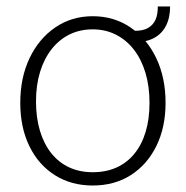

<svg xmlns="http://www.w3.org/2000/svg" viewBox="-20 -558 573 592"><path d="M266 14Q199.5 14 149 -18Q98.5 -50 70.5 -107.5Q42.5 -165 42.5 -241Q42.5 -318.5 71.2 -378.8Q100 -439 150.5 -473.5Q201 -508 266 -508Q331.5 -508 382.2 -473.5Q433 -439 461.8 -378.8Q490.5 -318.5 490.5 -241Q490.5 -165.5 462.2 -108Q434 -50.5 383.5 -18.2Q333 14 266 14ZM266 -27Q307 -27 339.2 -41.5Q371.5 -56 394.2 -83.8Q417 -111.5 429 -151.2Q441 -191 441 -241Q441 -292 428.5 -333.5Q416 -375 392.8 -405Q369.5 -435 337.2 -451.2Q305 -467.5 266 -467.5Q226.5 -467.5 194.5 -451.8Q162.5 -436 139.2 -406.5Q116 -377 103.5 -336.2Q91 -295.5 91 -245.5Q91 -195 103.2 -154.5Q115.5 -114 138.2 -85.5Q161 -57 193.2 -42Q225.5 -27 266 -27ZM504.5 -538Q504.5 -502.5 491.2 -477.5Q478 -452.5 453.2 -440Q428.5 -427.5 393 -427.5V-463Q420.5 -462.5 436.5 -471.8Q452.5 -481 459.8 -498Q467 -515 466.5 -538Z"/></svg>

Font: Russolo 10pt ExtraLight
Style: Regular
Weight: 200
Designer: Micah Stupak-Hahn
Version: Version 1.000